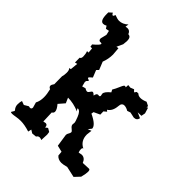

<svg xmlns="http://www.w3.org/2000/svg" viewBox="-181 -703 805 805"><g transform="rotate(45 222.0 -300.5)"><path d="M395 6.3 346.7 -4.4Q326.2 1 317.4 1Q297.4 1 286.6 -12.2L284.7 -32.7L255.9 -39.6L247.6 -95.2Q247.6 -101.6 251.7 -107.9Q255.9 -114.3 255.9 -119.6Q255.9 -124 246.1 -131.3Q236.3 -138.7 236.3 -146.5L237.3 -156.7Q237.3 -163.1 229 -183.6Q218.8 -209.5 205.1 -209.5L203.6 -208.5Q203.6 -205.6 210.9 -197.8Q176.3 -212.4 143.6 -212.4L153.8 -189L130.9 -162.6Q147 -144 147 -132.3Q147 -124.5 139.2 -120.1L141.1 -68.4L152.8 -70.8Q164.1 -70.8 164.1 -55.7L174.3 -63.5L189.5 -54.7L191.4 -41.5L189.9 -7.3Q183.6 -10.7 177.7 -10.7Q168.9 -10.7 164.1 -2L143.6 0L129.4 -8.8L126 6.3Q95.2 -3.4 72.8 -3.4Q59.6 -3.4 45.9 -1Q32.2 1.5 25.4 1.5Q17.1 1.5 17.1 -1.5L24.9 -14.6Q24.9 -16.1 23.4 -18.1Q13.7 -28.8 13.7 -42.5Q13.7 -57.1 17.1 -65.9L34.2 -59.6L53.2 -70.8L60.5 -69.3Q69.3 -69.3 69.3 -79.1L62.5 -103Q71.3 -119.1 71.3 -142.1Q71.3 -160.6 65.4 -184.1Q55.7 -188 55.7 -195.8Q55.7 -201.7 63 -211.4L62.5 -257.8Q65.9 -268.6 65.9 -282.7Q65.9 -297.9 59.1 -303.7L67.4 -305.2L70.8 -339.8L60.1 -336.9L59.6 -365.2Q66.9 -367.2 66.9 -379.4Q66.9 -393.6 62 -406.7H70.8L68.8 -429.7H59.1L57.1 -441.4Q83 -462.9 83 -469.7Q83 -473.1 77.1 -473.1L74.7 -472.7Q64.5 -472.7 64.5 -484.9L71.3 -512.2L66.9 -531.7L51.8 -528.8L44.4 -540Q36.6 -535.2 28.8 -535.2Q10.3 -535.2 10.3 -575.7V-584.5L24.4 -597.2Q28.8 -588.4 32.7 -588.4Q36.6 -588.4 39.6 -598.1Q57.1 -591.3 66.9 -591.3Q87.4 -591.3 106 -608.4L103.5 -593.3L114.3 -594.7Q128.9 -594.7 134.3 -579.1Q150.9 -579.1 150.9 -555.2L148.9 -534.2L136.2 -506.8L146.5 -508.3L149.4 -473.6Q149.4 -447.3 139.6 -421.9L153.8 -386.7L145 -377.4L157.7 -345.7Q144 -335 144 -330.6Q144 -328.6 149.4 -327.1Q154.8 -325.7 154.8 -323.7Q154.8 -321.3 150.9 -318.4Q147 -315.4 147 -308.6L152.3 -287.6L167.5 -292Q175.8 -286.6 181.2 -286.6Q186.5 -286.6 191.4 -294.7Q196.3 -302.7 200.2 -302.7Q205.1 -302.7 213.4 -294.4Q215.8 -310.1 224.6 -310.1L230 -309.6Q235.4 -309.6 235.4 -315.4L233.4 -325.7Q233.4 -337.9 256.3 -356.4L250.5 -367.2Q257.3 -377.9 267.1 -400.9Q273.4 -416 278.3 -416L284.2 -414.1L284.7 -428.2L298.8 -426.8L314.5 -433.1L323.7 -423.8L330.6 -433.1H340.3Q346.7 -425.8 359.4 -425.8Q371.6 -425.8 388.7 -433.1L406.2 -424.3L404.8 -416.5L410.6 -419.9L418.5 -394L415 -376L393.6 -375.5L418 -364.7Q415 -348.1 397.5 -348.1L372.6 -353.5L358.4 -348.6Q344.7 -356.4 334.5 -356.4Q318.8 -356.4 317.9 -336.4Q315.4 -304.2 294.9 -292L301.3 -286.6L289.1 -276.4L289.6 -257.8L262.2 -245.1L260.3 -234.4Q307.1 -212.4 307.1 -191.9L295.4 -177.2L311.5 -183.6L308.6 -159.2Q308.6 -122.1 339.8 -106.9Q334.5 -106 334.5 -98.1Q334.5 -88.4 337.9 -81.1L353.5 -84Q372.6 -84 380.9 -62.5L416.5 -64Q422.9 -64 422.9 -51.8Q422.9 -40.5 417 -17.1Z"/></g></svg>

Font: Truetypewriter PolyglOTT
Style: Regular
Weight: 400
Designer: Sergey Beatoff a.k.a. Sam_T
Version: Version 3.76